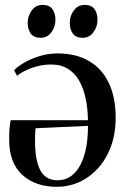

<svg xmlns="http://www.w3.org/2000/svg" viewBox="-20 -732 498 762"><path d="M207.5 9.5Q120.5 9.5 69 -37.5Q17.5 -84.5 16.5 -173.5Q16 -206 18 -224.5Q20 -243 22.5 -255H329Q328.5 -300 320.2 -340Q312 -380 294.8 -410.8Q277.5 -441.5 249.8 -458.8Q222 -476 182.5 -476Q144 -476 106.5 -462.5Q69 -449 47.5 -431L36 -453.5Q53 -470.5 80 -485.5Q107 -500.5 140 -510.2Q173 -520 208 -520Q282.5 -520 334.2 -489.2Q386 -458.5 412.5 -401.5Q439 -344.5 439 -266Q439 -200.5 419.8 -149.2Q400.5 -98 367.5 -62.5Q334.5 -27 293 -8.8Q251.5 9.5 207.5 9.5ZM208.5 -16.5Q239.5 -16.5 262.2 -33.2Q285 -50 300 -79.5Q315 -109 322.2 -148.2Q329.5 -187.5 329 -232.5L121 -223Q119.5 -210 119.2 -197.5Q119 -185 119 -172.5Q119 -97 139.8 -56.8Q160.5 -16.5 208.5 -16.5ZM141 -582Q114 -582 102 -598.8Q90 -615.5 90 -641Q90 -669.5 106.2 -691Q122.5 -712.5 148.5 -712.5H149.5Q176 -712.5 188 -695.8Q200 -679 200 -653.5Q200 -626 184 -604Q168 -582 141.5 -582ZM307.5 -582Q281 -582 269 -598.8Q257 -615.5 257 -641Q257 -669.5 273.2 -691Q289.5 -712.5 315.5 -712.5H316.5Q343 -712.5 355 -695.8Q367 -679 367 -653.5Q367 -626 350.8 -604Q334.5 -582 308.5 -582Z"/></svg>

Font: Merriweather 144pt
Style: Regular
Weight: 400
Version: Version 2.100